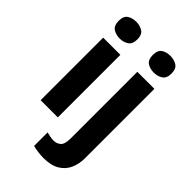

<svg xmlns="http://www.w3.org/2000/svg" viewBox="-295 -853 1185 1185"><g transform="rotate(45 298.0 -260.0)"><path d="M224 -546V0H74V-546ZM150 -760Q182 -760 206.5 -744.5Q231 -729 231 -687Q231 -646 206.5 -630Q182 -614 150 -614Q116 -614 92 -630Q68 -646 68 -687Q68 -729 92 -744.5Q116 -760 150 -760ZM338 240Q314 240 288.5 236.5Q263 233 245 228V110Q261 114 275.5 117Q290 120 307 120Q334 120 353 103Q372 86 372 36V-546H521V59Q521 109 503 150Q485 191 445 215.5Q405 240 338 240ZM366 -687Q366 -729 389.5 -744.5Q413 -760 447 -760Q480 -760 504.5 -744.5Q529 -729 529 -687Q529 -646 504.5 -630Q480 -614 447 -614Q413 -614 389.5 -630Q366 -646 366 -687Z"/></g></svg>

Font: Noto Sans Syriac Eastern
Style: Bold
Weight: 700
Designer: Patrick Giasson and the Monotype Design Team
Foundry: Monotype Imaging Inc.
Version: Version 3.001